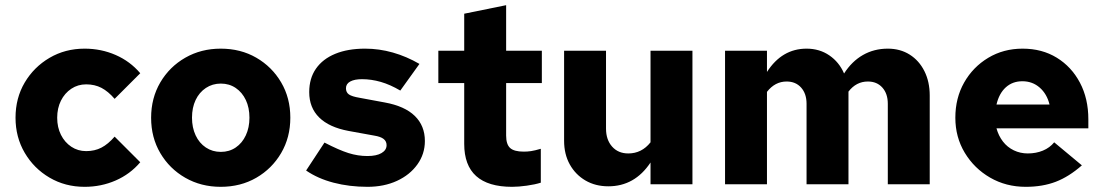

<svg xmlns="http://www.w3.org/2000/svg" viewBox="-20 -712 4264 742"><path d="M307 10Q232 10 171.5 -25.5Q111 -61 75.5 -121.5Q40 -182 40 -257Q40 -333 75.5 -393Q111 -453 171.5 -488.5Q232 -524 307 -524Q371 -524 427 -499.5Q483 -475 522 -429L423 -330Q398 -359 372 -372.5Q346 -386 313 -386Q281 -386 255.5 -369Q230 -352 215.5 -323Q201 -294 201 -257Q201 -220 215.5 -191Q230 -162 255.5 -145Q281 -128 313 -128Q346 -128 372 -141.5Q398 -155 423 -184L522 -85Q483 -39 427 -14.5Q371 10 307 10Z M832.9 10Q757 10 696 -25Q635 -60 599.5 -120.3Q564 -180.6 564 -256.8Q564 -333 599.5 -393.5Q635 -454 696.1 -489Q757.2 -524 833 -524Q910 -524 970.5 -489Q1031 -454 1066.5 -393.7Q1102 -333.4 1102 -257.2Q1102 -181 1066.5 -120.5Q1031 -60 970.4 -25Q909.9 10 832.9 10ZM833.5 -125Q865.9 -125 891 -142Q916 -159 930 -189Q944 -219 944 -257.1Q944 -296 930 -325.5Q916 -355 891 -372Q865.9 -389 833.5 -389Q801 -389 775.5 -372Q750 -355 736 -325.5Q722 -296 722 -257.1Q722 -219 736 -189Q750 -159 775.5 -142Q801 -125 833.5 -125Z M1400 10Q1330 10 1269 -6Q1208 -22 1163 -53L1234 -161Q1290 -132 1326.5 -120.5Q1363 -109 1400 -109Q1435 -109 1454.5 -120.5Q1474 -132 1474 -151Q1474 -166 1462.5 -175Q1451 -184 1426 -188L1327 -206Q1252 -220 1213.5 -258Q1175 -296 1175 -356Q1175 -409 1201 -446.5Q1227 -484 1275.5 -504Q1324 -524 1391 -524Q1445 -524 1498 -509Q1551 -494 1601 -465L1527 -362Q1488 -385 1451.5 -395.5Q1415 -406 1379 -406Q1350 -406 1333.5 -397Q1317 -388 1317 -371Q1317 -355 1328.5 -347Q1340 -339 1370 -334L1467 -316Q1544 -302 1583 -264Q1622 -226 1622 -167Q1622 -117 1593 -76.5Q1564 -36 1514 -13Q1464 10 1400 10Z M1959 10Q1774 10 1774 -156V-391H1674V-516H1774V-659L1936 -692V-516H2074V-391H1936V-188Q1936 -154 1951.5 -140Q1967 -126 2004 -126Q2018 -126 2032 -128Q2046 -130 2070 -137V-6Q2048 1 2016 5.5Q1984 10 1959 10Z M2331 8Q2281 8 2242.5 -14.5Q2204 -37 2182 -76.5Q2160 -116 2160 -168V-516H2322V-215Q2322 -172 2345.5 -145.5Q2369 -119 2408 -119Q2460 -119 2494 -162V-516H2656V0H2494V-84Q2433 8 2331 8Z M2782 0V-516H2944V-434Q3002 -524 3097 -524Q3147 -524 3185 -498Q3223 -472 3242 -428Q3272 -475 3315 -499.5Q3358 -524 3411 -524Q3459 -524 3495.5 -501Q3532 -478 3552.5 -437Q3573 -396 3573 -343V0H3411V-311Q3411 -350 3390 -373.5Q3369 -397 3334 -397Q3289 -397 3259 -358Q3259 -354 3259 -350.5Q3259 -347 3259 -343V0H3097V-311Q3097 -350 3076 -373.5Q3055 -397 3020 -397Q2975 -397 2944 -357V0Z M3944 10Q3868 10 3806.5 -25.5Q3745 -61 3708.5 -121.5Q3672 -182 3672 -257Q3672 -333 3706 -393Q3740 -453 3799 -488.5Q3858 -524 3932 -524Q4007 -524 4064 -489Q4121 -454 4153.5 -392.5Q4186 -331 4186 -251V-216H3831Q3839 -187 3856 -165Q3873 -143 3898 -131Q3923 -119 3952 -119Q3984 -119 4010.5 -130Q4037 -141 4054 -162L4161 -73Q4111 -29 4060 -9.5Q4009 10 3944 10ZM3831 -308H4036Q4026 -349 3998 -373.5Q3970 -398 3931 -398Q3893 -398 3867 -374.5Q3841 -351 3831 -308Z"/></svg>

Font: Red Hat Text VF
Style: Regular
Weight: 400
Designer: Pentagram, MCKL
Foundry: Pentagram, MCKL
Version: Version 1.023